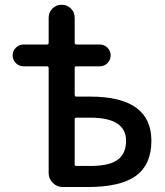

<svg xmlns="http://www.w3.org/2000/svg" viewBox="-20 -793 679 792"><path d="M288.1 -402.3Q288.1 -394.5 294.9 -394.5H352.5Q604.5 -394.5 604.5 -211.9Q604.5 -115.2 541.5 -68.4Q478.5 -21.5 340.8 -21.5H238.3Q214.8 -21.5 197.8 -38.6Q180.7 -55.7 180.7 -79.1V-511.7Q180.7 -519.5 173.8 -519.5H77.1Q58.6 -519.5 45.4 -532.7Q32.2 -545.9 32.2 -564.5Q32.2 -583 45.4 -596.2Q58.6 -609.4 77.1 -609.4H173.8Q180.7 -609.4 180.7 -617.2V-719.7Q180.7 -742.2 196.3 -757.8Q211.9 -773.4 234.4 -773.4Q256.8 -773.4 272.5 -757.8Q288.1 -742.2 288.1 -719.7V-617.2Q288.1 -609.4 294.9 -609.4H391.6Q410.2 -609.4 423.3 -596.2Q436.5 -583 436.5 -564.5Q436.5 -545.9 423.3 -532.7Q410.2 -519.5 391.6 -519.5H294.9Q288.1 -519.5 288.1 -511.7ZM288.1 -115.2Q288.1 -108.4 294.9 -108.4H352.5Q431.6 -108.4 465.8 -134.3Q500 -160.2 500 -211.9Q500 -307.6 352.5 -307.6H294.9Q288.1 -307.6 288.1 -300.8Z"/></svg>

Font: Gen Jyuu Gothic Medium
Style: Regular
Weight: 500
Designer: [Source Han Sans]
Ryoko NISHIZUKA  (kana & ideographs); Paul D. Hunt (Latin, Greek & Cyrillic); Wenlong ZHANG  (bopomofo
Version: Version 1.002.20150607